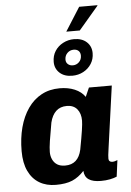

<svg xmlns="http://www.w3.org/2000/svg" viewBox="-63 -1007 726 1063"><g transform="rotate(-5 300.0 -475.5)"><path d="M204 10Q152 10 113 -13Q74 -36 52.5 -81Q31 -126 31 -192Q31 -264 47 -324Q63 -384 94 -428.5Q125 -473 169.5 -497Q214 -521 271 -521Q318 -521 354.5 -505.5Q391 -490 411 -461L433 -511H560L512 -167Q508 -141 507 -129Q506 -117 506 -109Q506 -100 511.5 -95Q517 -90 526 -90Q533 -90 540.5 -92Q548 -94 555 -97L543 -6Q527 1 504.5 5.5Q482 10 454 10Q410 10 387 -5.5Q364 -21 362 -54Q331 -20 295.5 -5Q260 10 204 10ZM265 -92Q301 -92 323.5 -112Q346 -132 355 -172Q368 -241 373.5 -278Q379 -315 379 -332Q379 -372 359 -396Q339 -420 302 -420Q265 -420 242 -398.5Q219 -377 209 -336Q198 -276 192 -236Q186 -196 186 -174Q186 -151 195 -132Q204 -113 221 -102.5Q238 -92 265 -92ZM335 -830 418 -961H518L520 -959L410 -830ZM347 -584Q303 -584 277 -608Q251 -632 251 -669Q251 -703 267.5 -729Q284 -755 312.5 -770Q341 -785 374 -785Q418 -785 444 -761Q470 -737 470 -699Q470 -666 453.5 -640Q437 -614 409 -599Q381 -584 347 -584ZM355 -641Q375 -641 389.5 -655Q404 -669 404 -691Q404 -708 394 -717.5Q384 -727 367 -727Q346 -727 331.5 -712.5Q317 -698 317 -676Q317 -660 328 -650.5Q339 -641 355 -641Z"/></g></svg>

Font: Chivo Mono
Style: Bold Italic
Weight: 700
Italic angle: -8.05°
Monospace: yes
Version: Version 1.008